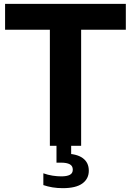

<svg xmlns="http://www.w3.org/2000/svg" viewBox="-20 -760 682 1001"><path d="M240 0V-605H6.5V-740H636V-605H403V0ZM307 221Q279 221 253.5 216.8Q228 212.5 206 205V143.5Q229.5 152 254 155.8Q278.5 159.5 299.5 159.5Q328.5 159.5 344 151.5Q359.5 143.5 359.5 124.5Q359.5 105 343.8 96.5Q328 88 298.5 88H274.5V-10H351V64L317 41Q379 41 411 64Q443 87 443 130Q443 172 409.5 196.5Q376 221 307 221Z"/></svg>

Font: Encode Sans SC
Style: Bold
Weight: 700
Version: Version 3.002